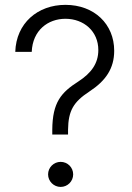

<svg xmlns="http://www.w3.org/2000/svg" viewBox="-20 -757 538 783"><path d="M193.2 -208.5H257.5V-227.6C258.5 -305.8 279.8 -341.3 344.1 -383.5C411.6 -427.6 445.7 -478 445.7 -550.1C445.7 -658.4 364.7 -737.2 246.8 -737.2C133.5 -737.2 45.8 -662.3 42.3 -545.5H109.4C112.9 -633.5 175.8 -680.4 246.8 -680.4C321.7 -680.4 381 -629.6 381 -552.9C381 -498.2 351.9 -458.8 300.1 -425.1C229.4 -380 193.9 -339.8 193.2 -227.6ZM227.3 5.3C255.7 5.3 278.4 -17.8 278.4 -45.8C278.4 -74.2 255.7 -96.9 227.3 -96.9C199.2 -96.9 176.1 -74.2 176.1 -45.8C176.1 -17.8 199.2 5.3 227.3 5.3Z"/></svg>

Font: Karasuma Gothic
Style: Light
Weight: 300
Designer: Rasmus Andersson / Ryoko Nishizuka
Foundry: rsms
Version: Version 1.00